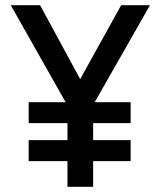

<svg xmlns="http://www.w3.org/2000/svg" viewBox="-20 -720 620 740"><path d="M240 0V-99H90.5V-180H240V-245.5H90.5V-326H233L21.5 -700H134.5L289 -415L447 -700H558L345 -326H483.5V-245.5H339V-180H483.5V-99H339V0Z"/></svg>

Font: Overpass Medium
Style: Regular
Weight: 500
Designer: Delve Withrington, Dave Bailey, Thomas Jockin
Foundry: Delve Fonts LLC
Version: Version 4.000